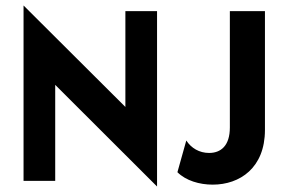

<svg xmlns="http://www.w3.org/2000/svg" viewBox="-20 -666 1054 707"><path d="M558.3 20.8V-625H441.7V-272.2L66.7 -645.8V0H183.3V-353.5ZM763.2 13.9C863.2 13.9 955.6 -47.9 955.6 -187.5V-625H826.4V-196.5C826.4 -129.2 793.1 -102.8 750 -102.8C713.9 -102.8 684 -120.8 666 -148.6L633.3 -31.9C664.6 -0.7 714.6 13.9 763.2 13.9Z"/></svg>

Font: Afacad
Style: Bold
Weight: 700
Designer: Kristian Moeller
Foundry: Dicotype
Version: Version 1.000